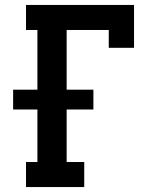

<svg xmlns="http://www.w3.org/2000/svg" viewBox="-20 -755 640 775"><path d="M85 0V-101H131V-313H33V-393H131V-634H85V-735H521V-562H419V-634H249V-393H357V-313H249V-101H320V0Z"/></svg>

Font: Iosevka Slab Extended
Style: Bold
Weight: 700
Width: 7
Monospace: yes
Designer: Belleve Invis
Foundry: Belleve Invis
Version: Version 11.1.0; ttfautohint (v1.8.3)